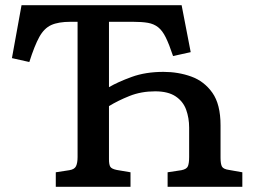

<svg xmlns="http://www.w3.org/2000/svg" viewBox="-20 -720 989 740"><path d="M195 0V-56L247 -64Q267 -67 273 -79.5Q279 -92 279 -115V-636H252Q205 -636 177.5 -623.5Q150 -611 131.5 -577.5Q113 -544 93 -481L26 -496L63 -700H680L715 -519L647 -504Q632 -549 619 -575.5Q606 -602 589.5 -615Q573 -628 550 -632Q527 -636 492 -636H400V-384Q434 -404 487.5 -423.5Q541 -443 610 -443Q667 -443 717 -425Q767 -407 798.5 -362.5Q830 -318 830 -237V-112Q830 -88 835.5 -78Q841 -68 863 -65L914 -56V0H626V-56L679 -64Q700 -68 704.5 -80Q709 -92 709 -115V-228Q709 -265 697.5 -297Q686 -329 657 -348.5Q628 -368 578 -368Q524 -368 479 -350Q434 -332 400 -311V-106Q400 -86 405 -77.5Q410 -69 430 -65L483 -56V0Z"/></svg>

Font: Literata Medium
Style: Regular
Weight: 500
Designer: Latin by Veronika Burian and Jose Scaglione. Greek by Irene Vlachou. Cyrillic by Vera Evstafieva.
Foundry: TypeTogether
Version: Version 3.103; ttfautohint (v1.8.4.7-5d5b);gftools[0.9.29]